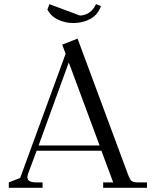

<svg xmlns="http://www.w3.org/2000/svg" viewBox="-20 -896 740 916"><path d="M22 0V-25.9L76.2 -46.9L293 -639.2L276.9 -683.1L350.1 -711.9L589.8 -65.9Q599.1 -40.5 606.9 -33.2Q614.7 -25.9 638.2 -25.9H681.2V0H472.2V-25.9H520L463.9 -176.8H154.8L113.8 -66.9Q110.8 -58.1 110.8 -49.8Q110.8 -25.9 152.8 -25.9H183.1V0ZM164.1 -202.1H455.1L308.1 -598.1ZM206.1 -850.1 215.8 -876 361.8 -821.8Q414.1 -824.7 438 -876L461.9 -867.2Q446.8 -825.2 410.6 -805.7Q374.5 -786.1 330.1 -786.1Q291.5 -786.1 257.8 -801.8Q224.1 -817.4 206.1 -850.1Z"/></svg>

Font: Dihjauti S
Style: Regular
Weight: 400
Designer: T. Christopher White
Version: Version 3.0.0